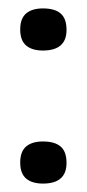

<svg xmlns="http://www.w3.org/2000/svg" viewBox="-20 -473 206 456"><path d="M82 -37Q56 -37 42 -49Q28 -61 28 -87Q28 -113 42 -125Q56 -137 82 -137Q110 -137 124 -125Q138 -113 138 -86Q138 -37 82 -37ZM82 -353Q56 -353 42 -365Q28 -377 28 -403Q28 -429 42 -441Q56 -453 82 -453Q110 -453 124 -441Q138 -429 138 -402Q138 -353 82 -353Z"/></svg>

Font: Bricolage Grotesque 24pt Light
Style: Regular
Weight: 300
Designer: Mathieu Triay
Foundry: Atelier Triay
Version: Version 1.001;gftools[0.9.33.dev8+g029e19f]